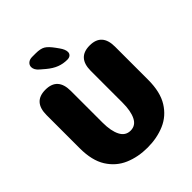

<svg xmlns="http://www.w3.org/2000/svg" viewBox="-224 -929 1067 1067"><g transform="rotate(-45 309.5 -395.0)"><path d="M310 10.5Q236 10.5 175 -15.5Q114 -41.5 77.2 -99.8Q40.5 -158 40.5 -254V-514.5Q40.5 -619 135.5 -619Q231 -619 231 -514.5V-264.5Q231 -199.5 250.5 -161.2Q270 -123 310 -123Q350 -123 369 -161.2Q388 -199.5 388 -264.5V-514.5Q388 -619 483.5 -619Q578.5 -619 578.5 -514.5V-254Q578.5 -158 542.2 -99.8Q506 -41.5 445.2 -15.5Q384.5 10.5 310 10.5ZM339.5 -650.5Q307.5 -650.5 278.8 -661.5Q250 -672.5 219.5 -698L192 -721.5Q168.5 -741.5 168.5 -763.5Q168.5 -779 180.5 -789.5Q192.5 -800 212.5 -800H240Q278 -800 297.5 -788.2Q317 -776.5 341.5 -742.5L354 -725Q373 -698.5 373 -678.5Q373 -666 364.2 -658.2Q355.5 -650.5 339.5 -650.5Z"/></g></svg>

Font: Sono ExtraLight Monospace ExtraBold
Style: Regular
Weight: 800
Version: Version 2.112